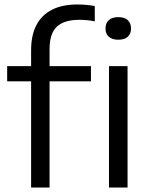

<svg xmlns="http://www.w3.org/2000/svg" viewBox="-20 -838 672 858"><path d="M119 0V-613.5Q119 -680.5 142.8 -726Q166.5 -771.5 212.8 -794.8Q259 -818 326 -818Q346 -818 365.5 -816.2Q385 -814.5 403.5 -811V-742.5Q386 -746 368.5 -747.8Q351 -749.5 334 -749.5Q267.5 -749.5 234.5 -719.2Q201.5 -689 201.5 -618V0ZM12 -474.5V-542.5H386.5V-474.5ZM467 0V-542.5H550V0ZM508.5 -660.5Q481 -660.5 466.2 -673.8Q451.5 -687 451.5 -710.5Q451.5 -734.5 466.2 -748Q481 -761.5 508.5 -761.5Q536.5 -761.5 551 -748Q565.5 -734.5 565.5 -710.5Q565.5 -687 551 -673.8Q536.5 -660.5 508.5 -660.5Z"/></svg>

Font: Encode Sans SemiExpanded
Style: Regular
Weight: 400
Width: 6
Designer: Multiple Designers
Foundry: Impallari Type
Version: Version 3.002